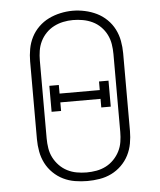

<svg xmlns="http://www.w3.org/2000/svg" viewBox="-53 -792 707 847"><g transform="rotate(-5 300.0 -369.0)"><path d="M300 8Q273 8 245.5 3.5Q218 -1 193.5 -13Q169 -25 149 -44.5Q129 -64 116.5 -88.5Q104 -113 99 -140.5Q94 -168 94 -195V-540Q94 -567 99 -594.5Q104 -622 116.5 -646.5Q129 -671 149 -690.5Q169 -710 193.5 -722Q218 -734 245.5 -740Q273 -746 300 -746Q327 -746 354.5 -740Q382 -734 406.5 -722Q431 -710 451 -690.5Q471 -671 483.5 -646.5Q496 -622 501 -594.5Q506 -567 506 -540V-195Q506 -168 501 -140.5Q496 -113 483.5 -88.5Q471 -64 451 -44.5Q431 -25 406.5 -13Q382 -1 354.5 3.5Q327 8 300 8ZM300 -30Q322 -30 344 -34Q366 -38 385.5 -48Q405 -58 420.5 -74Q436 -90 446 -109.5Q456 -129 459.5 -151Q463 -173 463 -195V-540Q463 -562 459.5 -584Q456 -606 446 -626Q436 -646 420 -662Q404 -678 384 -687.5Q364 -697 342 -701Q320 -705 298 -705Q276 -705 254.5 -700.5Q233 -696 213.5 -686Q194 -676 178.5 -660Q163 -644 153.5 -624.5Q144 -605 140.5 -583.5Q137 -562 137 -540V-195Q137 -173 140.5 -151Q144 -129 154 -109.5Q164 -90 179.5 -74Q195 -58 214.5 -48Q234 -38 256 -34Q278 -30 300 -30ZM169 -310V-425H211V-387H389V-425H431V-310H389V-348H211V-310Z"/></g></svg>

Font: Iosevka Curly Slab XLtEx
Style: Regular
Weight: 200
Width: 7
Monospace: yes
Designer: Belleve Invis
Foundry: Belleve Invis
Version: Version 11.1.0; ttfautohint (v1.8.3)